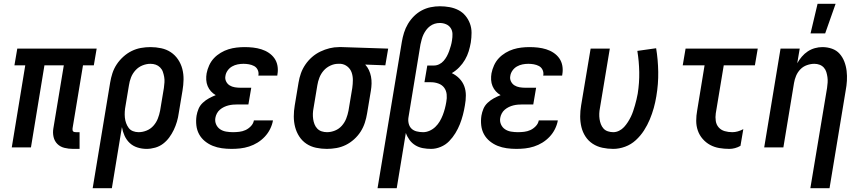

<svg xmlns="http://www.w3.org/2000/svg" viewBox="-20 -776 4540 1011"><path d="M399 8H365Q341 8 319 2.5Q297 -3 282 -18Q267 -33 262 -55Q257 -77 261 -100L316 -432H214L143 0H42L113 -432H56L71 -520H489L474 -432H417L362 -100Q362 -96 362 -92Q362 -88 364.5 -85Q367 -82 371 -81Q375 -80 380 -80H399Z M468 215 560 -341Q564 -366 572 -390.5Q580 -415 594.5 -437Q609 -459 629.5 -477.5Q650 -496 673.5 -507.5Q697 -519 722 -523.5Q747 -528 772 -528Q801 -528 829 -522Q857 -516 879.5 -501Q902 -486 917.5 -463Q933 -440 940 -413Q947 -386 946.5 -357Q946 -328 941 -299L921 -179Q918 -157 911.5 -135Q905 -113 895 -92Q885 -71 871 -52Q857 -33 838.5 -19Q820 -5 797 1.5Q774 8 752 8Q727 8 703.5 0.5Q680 -7 663 -23Q646 -39 636 -61Q626 -83 622 -107L569 215ZM710 -80Q731 -80 752 -88.5Q773 -97 788 -114Q803 -131 811 -151.5Q819 -172 823 -193L843 -313Q845 -328 846 -342.5Q847 -357 844.5 -371Q842 -385 837.5 -398Q833 -411 823 -421Q813 -431 800 -435.5Q787 -440 772 -440Q751 -440 730 -431.5Q709 -423 693.5 -406Q678 -389 670 -368.5Q662 -348 659 -327L641 -219Q638 -204 637 -188Q636 -172 637.5 -157Q639 -142 644 -128Q649 -114 657.5 -102.5Q666 -91 680 -85.5Q694 -80 710 -80Z M1199 8Q1173 8 1148 4.5Q1123 1 1100.5 -8Q1078 -17 1059 -32.5Q1040 -48 1028.5 -69Q1017 -90 1014 -115.5Q1011 -141 1015 -167Q1018 -185 1025.5 -203Q1033 -221 1048 -235Q1063 -249 1080.5 -258.5Q1098 -268 1116 -275Q1102 -283 1091 -295Q1080 -307 1073.5 -322.5Q1067 -338 1066 -355.5Q1065 -373 1068 -390Q1072 -411 1081.5 -432Q1091 -453 1106.5 -469.5Q1122 -486 1142 -498Q1162 -510 1183 -516.5Q1204 -523 1225.5 -525.5Q1247 -528 1268 -528Q1291 -528 1313 -525.5Q1335 -523 1356 -516.5Q1377 -510 1395 -498Q1413 -486 1425 -469Q1437 -452 1441 -430Q1445 -408 1441 -385L1440 -378H1340L1341 -381Q1343 -396 1336.5 -409Q1330 -422 1317.5 -428.5Q1305 -435 1290.5 -437.5Q1276 -440 1262 -440Q1247 -440 1231.5 -437Q1216 -434 1202 -426Q1188 -418 1178.5 -404.5Q1169 -391 1167 -376Q1164 -361 1170.5 -347.5Q1177 -334 1189 -326.5Q1201 -319 1216 -316.5Q1231 -314 1246 -314H1303L1288 -226H1231Q1219 -226 1207 -225Q1195 -224 1183 -221Q1171 -218 1159.5 -212.5Q1148 -207 1138 -198.5Q1128 -190 1122 -178.5Q1116 -167 1114 -155Q1111 -137 1118 -121Q1125 -105 1139 -95.5Q1153 -86 1171 -83Q1189 -80 1207 -80Q1223 -80 1240 -82Q1257 -84 1272.5 -91Q1288 -98 1301 -111.5Q1314 -125 1317 -142H1417V-140Q1413 -118 1402 -96Q1391 -74 1374 -56Q1357 -38 1336 -25Q1315 -12 1291.5 -4.5Q1268 3 1245 5.5Q1222 8 1199 8Z M1701 8Q1672 8 1644 2Q1616 -4 1593.5 -19Q1571 -34 1556 -57Q1541 -80 1534 -107Q1527 -134 1527 -163Q1527 -192 1532 -221L1552 -341Q1556 -366 1564.5 -390Q1573 -414 1588 -436Q1603 -458 1623 -475.5Q1643 -493 1667 -504.5Q1691 -516 1715.5 -522Q1740 -528 1765 -528H1781L2024 -520L2009 -432L1903 -436Q1915 -423 1922.5 -407Q1930 -391 1933.5 -373Q1937 -355 1936.5 -336Q1936 -317 1933 -299L1913 -179Q1909 -154 1901 -129.5Q1893 -105 1879 -83Q1865 -61 1844.5 -42.5Q1824 -24 1800.5 -12.5Q1777 -1 1751.5 3.5Q1726 8 1701 8ZM1702 -80Q1723 -80 1744 -88.5Q1765 -97 1780 -114Q1795 -131 1803 -151.5Q1811 -172 1815 -193L1835 -313Q1838 -334 1838 -355Q1838 -376 1831.5 -394.5Q1825 -413 1809.5 -425.5Q1794 -438 1774 -440H1760Q1740 -440 1719.5 -430.5Q1699 -421 1684.5 -404.5Q1670 -388 1662 -367.5Q1654 -347 1651 -327L1631 -207Q1628 -192 1627.5 -177.5Q1627 -163 1629 -149Q1631 -135 1636 -122Q1641 -109 1650.5 -99Q1660 -89 1673.5 -84.5Q1687 -80 1702 -80Z M1968 215 2096 -556Q2100 -580 2107.5 -604Q2115 -628 2128 -650Q2141 -672 2159.5 -690.5Q2178 -709 2200.5 -721Q2223 -733 2247.5 -738Q2272 -743 2296 -743Q2322 -743 2347 -738.5Q2372 -734 2393.5 -723Q2415 -712 2430.5 -693.5Q2446 -675 2454.5 -652Q2463 -629 2463 -603.5Q2463 -578 2459 -552Q2455 -529 2448 -506Q2441 -483 2428.5 -461.5Q2416 -440 2398 -421.5Q2380 -403 2359 -391Q2382 -380 2399 -362.5Q2416 -345 2424.5 -322.5Q2433 -300 2433 -273.5Q2433 -247 2428 -221Q2424 -196 2417.5 -171Q2411 -146 2401.5 -122Q2392 -98 2378 -75Q2364 -52 2345 -32.5Q2326 -13 2300.5 -2.5Q2275 8 2250 8Q2228 8 2206.5 4Q2185 0 2167 -11Q2149 -22 2136.5 -39Q2124 -56 2117 -76L2069 215ZM2208 -80Q2225 -80 2242 -87.5Q2259 -95 2272.5 -108Q2286 -121 2295.5 -137Q2305 -153 2311.5 -170Q2318 -187 2322.5 -204Q2327 -221 2330 -239Q2334 -259 2332 -279Q2330 -299 2319 -314Q2308 -329 2289 -336Q2270 -343 2250 -343H2215L2230 -431H2265Q2279 -431 2292.5 -437.5Q2306 -444 2316 -455.5Q2326 -467 2333 -480Q2340 -493 2345 -507Q2350 -521 2354 -535Q2358 -549 2360 -563Q2363 -580 2362.5 -597.5Q2362 -615 2353 -628.5Q2344 -642 2328.5 -648.5Q2313 -655 2296 -655Q2282 -655 2269 -651Q2256 -647 2244.5 -638.5Q2233 -630 2224.5 -618.5Q2216 -607 2210 -594.5Q2204 -582 2200.5 -568.5Q2197 -555 2194 -542L2131 -159Q2128 -142 2132 -125.5Q2136 -109 2147 -98.5Q2158 -88 2174.5 -84Q2191 -80 2208 -80Z M2699 8Q2673 8 2648 4.5Q2623 1 2600.5 -8Q2578 -17 2559 -32.5Q2540 -48 2528.5 -69Q2517 -90 2514 -115.5Q2511 -141 2515 -167Q2518 -185 2525.5 -203Q2533 -221 2548 -235Q2563 -249 2580.5 -258.5Q2598 -268 2616 -275Q2602 -283 2591 -295Q2580 -307 2573.5 -322.5Q2567 -338 2566 -355.5Q2565 -373 2568 -390Q2572 -411 2581.5 -432Q2591 -453 2606.5 -469.5Q2622 -486 2642 -498Q2662 -510 2683 -516.5Q2704 -523 2725.5 -525.5Q2747 -528 2768 -528Q2791 -528 2813 -525.5Q2835 -523 2856 -516.5Q2877 -510 2895 -498Q2913 -486 2925 -469Q2937 -452 2941 -430Q2945 -408 2941 -385L2940 -378H2840L2841 -381Q2843 -396 2836.5 -409Q2830 -422 2817.5 -428.5Q2805 -435 2790.5 -437.5Q2776 -440 2762 -440Q2747 -440 2731.5 -437Q2716 -434 2702 -426Q2688 -418 2678.5 -404.5Q2669 -391 2667 -376Q2664 -361 2670.5 -347.5Q2677 -334 2689 -326.5Q2701 -319 2716 -316.5Q2731 -314 2746 -314H2803L2788 -226H2731Q2719 -226 2707 -225Q2695 -224 2683 -221Q2671 -218 2659.5 -212.5Q2648 -207 2638 -198.5Q2628 -190 2622 -178.5Q2616 -167 2614 -155Q2611 -137 2618 -121Q2625 -105 2639 -95.5Q2653 -86 2671 -83Q2689 -80 2707 -80Q2723 -80 2740 -82Q2757 -84 2772.5 -91Q2788 -98 2801 -111.5Q2814 -125 2817 -142H2917V-140Q2913 -118 2902 -96Q2891 -74 2874 -56Q2857 -38 2836 -25Q2815 -12 2791.5 -4.5Q2768 3 2745 5.5Q2722 8 2699 8Z M3209 8Q3180 8 3152 2Q3124 -4 3101 -19Q3078 -34 3063 -57Q3048 -80 3041.5 -107Q3035 -134 3035 -163Q3035 -192 3040 -221L3090 -520H3191L3139 -207Q3136 -192 3135.5 -177.5Q3135 -163 3137 -149Q3139 -135 3144 -122Q3149 -109 3158 -99Q3167 -89 3181 -84.5Q3195 -80 3209 -80Q3225 -80 3240 -87.5Q3255 -95 3266 -107Q3277 -119 3286 -133Q3295 -147 3302 -161.5Q3309 -176 3314 -191Q3319 -206 3323.5 -221.5Q3328 -237 3331.5 -252Q3335 -267 3338 -283Q3347 -340 3346 -396.5Q3345 -453 3336 -508L3435 -522Q3445 -461 3446 -397.5Q3447 -334 3436 -269Q3431 -238 3422.5 -207.5Q3414 -177 3401.5 -147Q3389 -117 3371 -89Q3353 -61 3328 -38Q3303 -15 3271.5 -3.5Q3240 8 3209 8Z M3821 8Q3793 8 3767 3.5Q3741 -1 3719 -13Q3697 -25 3680 -44.5Q3663 -64 3654.5 -88.5Q3646 -113 3646 -140Q3646 -167 3651 -194L3690 -432H3575L3590 -520H3970L3955 -432H3791L3749 -179Q3746 -159 3749 -139Q3752 -119 3764.5 -105Q3777 -91 3796 -85.5Q3815 -80 3836 -80Q3850 -80 3864.5 -84Q3879 -88 3894 -96L3879 -8Q3865 0 3850 4Q3835 8 3821 8Z M4247 215 4335 -313Q4337 -327 4338 -341.5Q4339 -356 4337 -370Q4335 -384 4331 -397Q4327 -410 4318 -420Q4309 -430 4296 -435Q4283 -440 4268 -440Q4249 -440 4229 -433Q4209 -426 4194.5 -411Q4180 -396 4172 -377Q4164 -358 4161 -339L4105 0H4004L4090 -520H4191L4178 -443Q4188 -461 4202 -477.5Q4216 -494 4233.5 -505.5Q4251 -517 4271 -522.5Q4291 -528 4310 -528Q4337 -528 4361 -519.5Q4385 -511 4401 -493Q4417 -475 4426 -451.5Q4435 -428 4438 -402.5Q4441 -377 4439.5 -351Q4438 -325 4433 -299L4348 215ZM4248 -600 4285 -756H4380L4325 -600Z"/></svg>

Font: Iosevka Term Curly SmBd Obl
Style: Regular
Weight: 600
Italic angle: -9°
Designer: Belleve Invis
Foundry: Belleve Invis
Version: Version 32.3.0